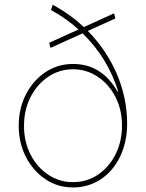

<svg xmlns="http://www.w3.org/2000/svg" viewBox="-20 -793 626 824"><path d="M293.3 11.4Q227.6 11.4 175.1 -23.8Q122.9 -58.6 91.3 -119.3Q60.4 -179.3 60.4 -253.6Q60.4 -327.8 91.3 -388.1Q122.9 -448.5 175.1 -483.3Q227.6 -518.5 293.3 -518.5Q416.9 -518.5 483.7 -400.6H487.2Q442.5 -544.7 334.5 -649.9L196.7 -587.4L191.1 -609.4L317.1 -666.5Q263.8 -714.5 198.9 -750L206 -772.7Q279.8 -733 339.8 -676.8L469.5 -735.8L475.1 -713.8L356.9 -660.2Q436.4 -579.5 480.8 -476.9Q524.9 -375 525.6 -264.9Q525.9 -223.7 517.9 -187.1Q509.9 -150.6 494.9 -119.7Q479.8 -88.8 458.6 -64.3Q437.5 -39.8 411.6 -22.9Q385.7 -6 355.8 2.8Q326 11.7 293.3 11.4ZM293.3 -11.4Q353.7 -11.4 401.3 -44Q449.2 -77.1 476.2 -131.4Q503.6 -186.8 503.6 -253.6Q503.6 -322.4 475.1 -377.5Q446.7 -432.5 399.1 -463.8Q351.6 -495.7 293.3 -495.7Q234.4 -495.7 186.1 -463.1Q138.5 -430.4 110.8 -375.7Q83.1 -320.7 83.1 -253.6Q82.7 -218.8 90.2 -187.3Q97.7 -155.9 111.5 -128.9Q125.4 -101.9 144.7 -80.1Q164.1 -58.2 187.7 -42.8Q211.3 -27.3 237.9 -19.2Q264.6 -11 293.3 -11.4Z"/></svg>

Font: Linik Sans Thin
Style: Regular
Weight: 100
Designer: Fonts by Rasmus Andersson / Changes by Cristiano Sobral with parts from Marc Monis
Foundry: rsms
Version: Version 3.020; ttfautohint (v1.6)